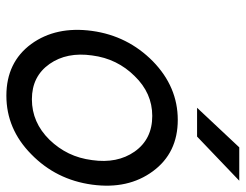

<svg xmlns="http://www.w3.org/2000/svg" viewBox="-102 -638 752 587"><g transform="rotate(90 273.5 -344.0)"><path d="M309 -571H397L532 -700H430ZM334 -434Q405 -434 443 -380Q480 -327 469 -250Q464 -211 448.5 -179Q433 -147 407 -120Q354 -66 283 -66Q213 -66 175 -120Q138 -173 149 -250Q154 -289 170 -321.5Q186 -354 212 -380Q264 -434 334 -434ZM346 -512Q245 -512 167 -436Q89 -359 74 -250Q59 -140 114 -64Q170 12 272 12Q374 12 451 -64Q529 -140 544 -250Q559 -360 503 -436Q447 -512 346 -512Z"/></g></svg>

Font: Unageo
Style: Regular-Italic
Weight: 400
Designer: Richard Sepsi
Foundry: Richard Sepsi
Version: Version 2.000